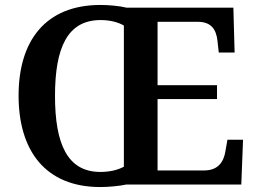

<svg xmlns="http://www.w3.org/2000/svg" viewBox="-20 -745 1036 775"><path d="M385 10C417 10 461 6 489 0H954L961 -181H898L890 -135C883 -91 860 -57 804 -57H616V-345H856V-401H616V-657H778C833 -657 853 -626 858 -579L863 -533H927L922 -714H491C463 -721 419 -725 386 -725C163 -725 55 -580 55 -359C55 -137 163 10 385 10ZM385 -51C252 -51 202 -164 202 -358C202 -552 252 -664 386 -664C426 -664 457 -655 480 -642V-72C455 -59 424 -51 385 -51Z"/></svg>

Font: Noto Serif Lao SemiBold
Style: Regular
Weight: 600
Designer: Monotype Design Team
Foundry: Monotype Imaging Inc.
Version: Version 2.003